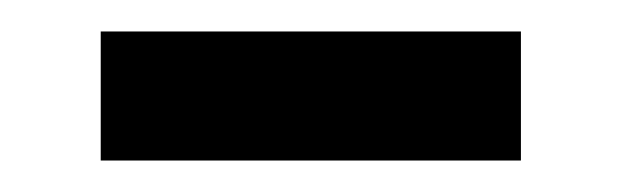

<svg xmlns="http://www.w3.org/2000/svg" viewBox="-20 -349 394 122"><path d="M44 -247V-329H311V-247Z"/></svg>

Font: Text Regular
Style: Regular
Weight: 400
Designer: Latin by Veronika Burian and Jose Scaglione. Greek by Irene Vlachou. Cyrillic by Vera Evstafieva.
Foundry: TypeTogether
Version: Version 3.002